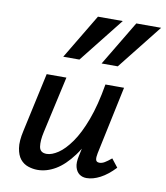

<svg xmlns="http://www.w3.org/2000/svg" viewBox="-81 -777 739 853"><g transform="rotate(10 288.5 -350.5)"><path d="M145 8Q124 8 103 1Q82 -6 67.5 -23.5Q53 -41 48 -72.5Q43 -104 54 -152L112 -418H201L144 -162Q135 -122 139 -95.5Q143 -69 173 -69Q196 -69 224.5 -88Q253 -107 282 -148Q311 -189 336 -256Q361 -323 377 -418H428Q405 -303 373 -221.5Q341 -140 303.5 -89.5Q266 -39 226 -15.5Q186 8 145 8ZM366 6Q347 6 333.5 -4Q320 -14 314.5 -34Q309 -54 316 -85L388 -418H461L396 -111Q392 -92 394.5 -81.5Q397 -71 411 -71Q422 -71 434 -78Q446 -85 464 -100L493 -63Q460 -28 427.5 -11Q395 6 366 6ZM171 -507 292 -709H404L244 -507ZM344 -507 465 -709H577L417 -507Z"/></g></svg>

Font: Ysabeau SemiBold
Style: Italic
Weight: 600
Italic angle: -12°
Designer: Christian Thalmann (Catharsis Fonts)
Version: Version 2.002